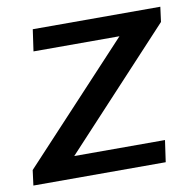

<svg xmlns="http://www.w3.org/2000/svg" viewBox="-72 -607 679 673"><g transform="rotate(-10 267.5 -270.0)"><path d="M1 -54 382 -463H76L87 -540H541L534 -487L153 -77H476L465 0H-6Z"/></g></svg>

Font: Pathway Extreme 8pt Thin 12pt Medium
Style: Italic
Weight: 500
Italic angle: -8°
Version: Version 1.001;gftools[0.9.26]